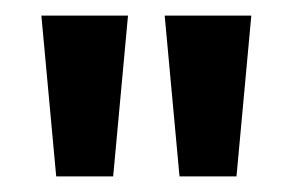

<svg xmlns="http://www.w3.org/2000/svg" viewBox="-20 -720 376 246"><path d="M33 -700H144L125 -494H52ZM191 -700H302L283 -494H210Z"/></svg>

Font: Cabin Medium
Style: Regular
Weight: 500
Designer: Pablo Impallari
Foundry: Pablo Impallari. http://www.impallari.com Igino Marini. http://www.ikern.com
Version: Version 2.200